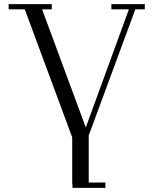

<svg xmlns="http://www.w3.org/2000/svg" viewBox="-20 -722 777 931"><path d="M22 -676.8V-702.1H231V-676.8H184.1L396 -104L605 -676.8H520V-702.1H682.1V-676.8H636.2L410.2 -64.9V163.1H491.2V189H332L330.1 163.1V-56.2L100.1 -676.8Z"/></svg>

Font: Dehuti Alt
Style: Book
Weight: 400
Version: Version 1.2